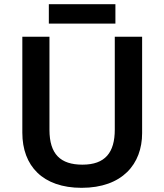

<svg xmlns="http://www.w3.org/2000/svg" viewBox="-20 -890 788 920"><path d="M533 -870H214V-777H533ZM661 -252V-714H530V-269C530 -159 484 -101 375 -101C270 -101 217 -151 217 -268V-714H87V-254C87 -95 185 10 371 10C566 10 661 -104 661 -252Z"/></svg>

Font: Noto Sans Balinese SemiBold
Style: Regular
Weight: 600
Designer: Aditya Bayu, David Williams
Foundry: David Williams
Version: Version 2.005